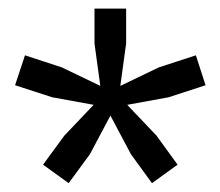

<svg xmlns="http://www.w3.org/2000/svg" viewBox="-20 -828 512 446"><path d="M275.5 -584.5 343.5 -513 392.5 -445.5 333 -402.5 284 -470 236.5 -559.5 189 -470 139.5 -402.5 80 -445.5 129.5 -513 197.5 -584.5 101.5 -602 15 -630 38 -699.5 123.5 -671.5 213 -628.5 199.5 -727V-808H273V-727L259.5 -628.5L349 -671.5L435 -699.5L457.5 -630L371.5 -602Z"/></svg>

Font: Encode Sans SC Medium
Style: Regular
Weight: 500
Version: Version 3.002